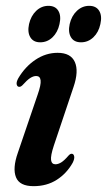

<svg xmlns="http://www.w3.org/2000/svg" viewBox="-20 -629 366 658"><path d="M170 -66Q179 -66 189.5 -72.2Q200 -78.5 215 -96Q221.5 -103 226.5 -102Q232.5 -101.5 234.2 -93.2Q236 -85 229 -71Q208.5 -34.5 174.5 -12.8Q140.5 9 95 9Q47 9 34.8 -21.5Q22.5 -52 41 -105L109 -304.5Q121 -338.5 119.2 -353.5Q117.5 -368.5 104 -368.5Q94.5 -368.5 83.8 -361.8Q73 -355 56.5 -336.5Q50 -330.5 45 -331.5Q39 -332 37.2 -339.8Q35.5 -347.5 42.5 -360.5Q66 -400.5 101.5 -424.2Q137 -448 177.5 -448Q222.5 -448 236.5 -416.5Q250.5 -385 232 -331L164.5 -130Q153 -95 155 -80.5Q157 -66 170 -66ZM117.8 -484Q94.4 -484 84 -501.2Q73.5 -518.5 79.5 -546.5Q85.9 -574.5 104 -591.8Q122.1 -609 146 -609Q169.8 -609 180 -591.8Q190.3 -574.5 183.9 -546.5Q177.9 -518.5 160 -501.2Q142.1 -484 117.8 -484ZM257.6 -484Q233.7 -484 223.3 -501.2Q212.8 -518.5 218.8 -546.5Q225.2 -574.5 243.5 -591.8Q261.8 -609 285.7 -609Q309.5 -609 320 -591.8Q330.4 -574.5 324 -546.5Q318.1 -518.5 300 -501.2Q281.9 -484 257.6 -484Z"/></svg>

Font: Fraunces 144pt Soft SemiBold
Style: Italic
Weight: 600
Italic angle: -16°
Version: Version 1.000;[b76b70a41]